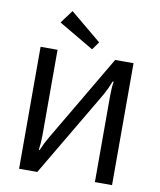

<svg xmlns="http://www.w3.org/2000/svg" viewBox="-98 -993 889 1070"><g transform="rotate(10 347.0 -458.5)"><path d="M401 -771 369 -726 170 -843 225 -917ZM610 0H513V-487Q513 -537 519 -569H513Q499 -532 477 -491L187 0H84V-690H180V-208Q180 -166 174 -123H179Q196 -164 218 -201L506 -690H610Z"/></g></svg>

Font: Exo 2.0 Medium
Style: Regular
Weight: 500
Designer: Natanael Gama
Version: Version 1.001;PS 001.001;hotconv 1.0.70;makeotf.lib2.5.58329